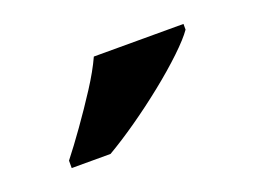

<svg xmlns="http://www.w3.org/2000/svg" viewBox="-43 -844 420 316"><g transform="rotate(-20 167.0 -686.0)"><path d="M40 -619Q55 -638 73.5 -664Q92 -690 109.5 -717Q127 -744 137 -766H294V-756Q285 -743 264 -723Q243 -703 215.5 -681Q188 -659 160 -639.5Q132 -620 108 -606H40Z"/></g></svg>

Font: Noto Serif Hebrew
Style: Bold
Weight: 700
Version: Version 2.003